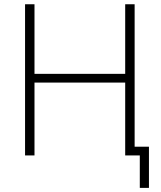

<svg xmlns="http://www.w3.org/2000/svg" viewBox="-20 -748 776 924"><path d="M100.6 0V-727.5H146V-392.6H582.5V-727.5H627.9V0H582.5V-350.6H146V0ZM652.8 156.2V0H605.5V-42H696.8V156.2Z"/></svg>

Font: Inter 17pt ExtraLight
Style: Regular
Weight: 250
Version: Version 4.001;git-66647c0bb